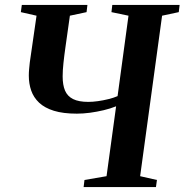

<svg xmlns="http://www.w3.org/2000/svg" viewBox="-20 -763 752 783"><path d="M321 0 324.5 -29 414.5 -44.5 453.5 -329.5Q430 -320 402.5 -313.5Q375 -307 347 -303.2Q319 -299.5 293.5 -299.5Q237.5 -299.5 199.8 -311.2Q162 -323 139.5 -344.2Q117 -365.5 107.2 -393.8Q97.5 -422 97.5 -454.5Q97.5 -468 98.8 -481.8Q100 -495.5 101.5 -508.5L129 -699L65 -713.5L69 -743H336.5L333 -713.5L265 -699L247 -571.5Q242 -536.5 238.8 -506.2Q235.5 -476 235.5 -451.5Q235.5 -416.5 245.2 -393.5Q255 -370.5 278 -359Q301 -347.5 340 -347.5Q358 -347.5 379.5 -350.5Q401 -353.5 422.2 -358.8Q443.5 -364 459.5 -371L504 -699L434.5 -713.5L438 -743H712.5L709 -713.5L641 -699L551.5 -44.5L620 -29L616 0Z"/></svg>

Font: Merriweather 96pt SemiBold
Style: Italic
Weight: 600
Italic angle: -7.8°
Version: Version 2.101